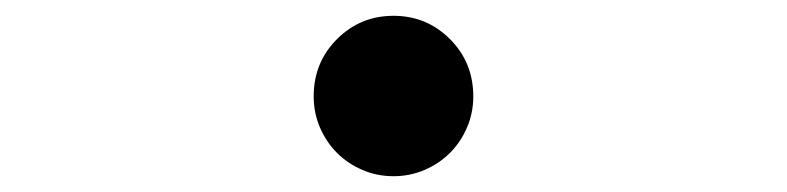

<svg xmlns="http://www.w3.org/2000/svg" viewBox="-20 -485 996 243"><path d="M377 -363Q377 -406 406.5 -435.5Q436 -465 478 -465Q520 -465 549.5 -435.5Q579 -406 579 -363Q579 -342 571 -323.5Q563 -305 549.5 -291.5Q536 -278 517.5 -270Q499 -262 478 -262Q457 -262 438.5 -270Q420 -278 406.5 -291.5Q393 -305 385 -323.5Q377 -342 377 -363Z"/></svg>

Font: Kinto Sans
Style: Regular
Weight: 400
Designer: Authors: Ryoko NISHIZUKA  (kana & ideographs); Paul D. Hunt (Latin, Greek & Cyrillic); Wenlong ZHANG  (bopomofo); Sandol
Foundry: Adobe Systems Incorporated, ookami Inc.
Version: Version 0.001